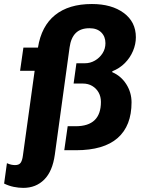

<svg xmlns="http://www.w3.org/2000/svg" viewBox="-80 -748 700 956"><path d="M36 187.5Q13 187.5 -11.5 182.5Q-36 177.5 -59.5 166L-45.5 64.5Q-33.5 70 -23.5 72Q-13.5 74 -5 74Q15 74 23 62.2Q31 50.5 34 27L92.5 -395.5H20L36.5 -511H109Q126 -618 194.2 -673Q262.5 -728 377.5 -728Q476 -728 536.2 -683.5Q596.5 -639 596.5 -562.5Q596.5 -528 582.2 -494.2Q568 -460.5 541.8 -434Q515.5 -407.5 479 -393V-388.5Q522.5 -370 548.8 -328.8Q575 -287.5 575 -238.5Q575 -121.5 505.8 -60.8Q436.5 0 298.5 0H240L257 -119.5H297Q422.5 -119.5 422.5 -240.5Q422.5 -267 411 -287.5Q399.5 -308 379.2 -320Q359 -332 332.5 -332H286.5L300.5 -433H342.5Q369.5 -433 392.8 -446.5Q416 -460 430.5 -482.5Q445 -505 445 -533Q445 -566 424 -586.8Q403 -607.5 365.5 -607.5Q321.5 -607.5 297.2 -583.5Q273 -559.5 266.5 -512L193 22Q181.5 105 140.2 146.2Q99 187.5 36 187.5Z"/></svg>

Font: Chivo Mono Medium
Style: Italic
Weight: 500
Italic angle: -8.05°
Monospace: yes
Designer: Hector Gatti
Foundry: Omnibus-Type
Version: Version 1.008